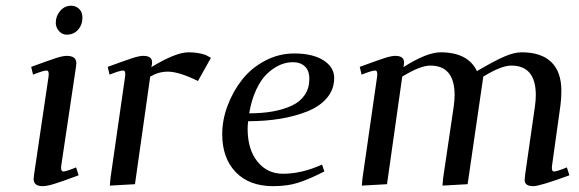

<svg xmlns="http://www.w3.org/2000/svg" viewBox="-20 -637 2002 664"><path d="M87.9 -405.8Q151.9 -429.2 174.6 -436.5Q197.3 -443.8 210.9 -443.8Q244.1 -443.8 244.1 -418Q244.1 -413.6 242.2 -401.9L191.9 -64.9Q189 -43.9 199.2 -43.9Q208.5 -43.9 243.2 -58.1L252 -30.8Q191.4 -8.3 166.5 -0.7Q141.6 6.8 127.9 6.8Q96.2 6.8 96.2 -18.1Q96.2 -21.5 98.1 -35.2L147.9 -372.1Q150.9 -393.1 141.1 -393.1Q129.9 -393.1 94.2 -378.9ZM172.9 -558.1Q172.9 -581.5 188.2 -599.4Q203.6 -617.2 226.1 -617.2Q242.2 -617.2 253.7 -606.2Q265.1 -595.2 265.1 -576.2Q265.1 -551.3 250 -534.2Q234.9 -517.1 210.9 -517.1Q194.8 -517.1 183.8 -529.8Q172.9 -542.5 172.9 -558.1Z M352.5 -405.8Q416.5 -429.2 439.2 -436.5Q461.9 -443.8 475.6 -443.8Q505.9 -443.8 505.9 -421.9Q505.9 -416 504.9 -411.1L503.4 -404.8Q587.9 -456.1 631.8 -456.1Q665.5 -456.1 691.4 -446.8L709.5 -437L664.6 -356.9Q598.6 -389.2 560.5 -389.2Q528.3 -389.2 499.5 -372.1L446.8 0L359.9 4.9L361.8 -19L412.6 -372.1Q415.5 -393.1 405.8 -393.1Q394.5 -393.1 358.9 -378.9Z M748.5 -172.9Q748.5 -222.2 767.1 -271.7Q785.6 -321.3 817.4 -361.6Q849.1 -401.9 896.7 -427Q944.3 -452.1 997.6 -452.1Q1061.5 -452.1 1098.6 -428.5Q1135.7 -404.8 1135.7 -367.2Q1135.7 -328.1 1110.6 -298.3Q1085.4 -268.6 1042.2 -251.5Q999 -234.4 947.8 -226.1Q896.5 -217.8 838.4 -217.8Q836.4 -205.6 836.4 -191.9Q836.4 -120.1 870.4 -78.1Q904.3 -36.1 958.5 -36.1Q1023.9 -36.1 1093.8 -67.9L1101.6 -43.9Q1045.4 -15.6 1009 -4.4Q972.7 6.8 924.8 6.8Q841.8 6.8 795.2 -41.7Q748.5 -90.3 748.5 -172.9ZM841.8 -245.1Q887.2 -245.1 923.8 -251.7Q960.4 -258.3 989.3 -271.7Q1018.1 -285.2 1033.9 -308.6Q1049.8 -332 1049.8 -363.8Q1049.8 -393.1 1034.2 -407.5Q1018.6 -421.9 992.7 -421.9Q970.2 -421.9 948.2 -412.4Q926.3 -402.8 904.8 -383.1Q883.3 -363.3 866.5 -327.6Q849.6 -292 841.8 -245.1Z M1224.1 -405.8Q1288.1 -429.2 1310.8 -436.5Q1333.5 -443.8 1347.2 -443.8Q1377.4 -443.8 1377.4 -420.9Q1377.4 -416 1376.5 -411.1L1375 -404.8Q1456.1 -456.1 1503.4 -456.1Q1598.6 -456.1 1629.4 -391.1Q1691.9 -427.7 1725.3 -441.9Q1758.8 -456.1 1784.2 -456.1Q1851.6 -456.1 1886.5 -422.4Q1921.4 -388.7 1921.4 -323.2Q1921.4 -298.8 1918.5 -274.9L1889.2 -64.9Q1886.2 -43.9 1896 -43.9Q1905.8 -43.9 1940.4 -58.1L1949.2 -30.8Q1847.2 6.8 1824.2 6.8Q1794.4 6.8 1794.4 -14.2Q1794.4 -19.5 1796.4 -35.2L1830.1 -270Q1833 -291.5 1833 -308.1Q1833 -410.2 1748 -410.2Q1713.4 -410.2 1651.4 -372.1L1597.2 0L1510.3 4.9L1512.2 -19L1549.3 -270Q1552.2 -291.5 1552.2 -308.1Q1552.2 -410.2 1468.3 -410.2Q1433.1 -410.2 1371.1 -372.1L1318.4 0L1231.4 4.9L1233.4 -19L1284.2 -372.1Q1287.1 -393.1 1277.3 -393.1Q1266.1 -393.1 1230.5 -378.9Z"/></svg>

Font: Dehuti Alt
Style: Bold-Italic
Weight: 700
Version: Version 1.2